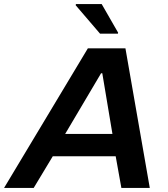

<svg xmlns="http://www.w3.org/2000/svg" viewBox="-54 -926 829 946"><path d="M-34 0 379 -688H564L684 0H544L516 -156H206L112 0ZM267 -266H500L450 -565H444ZM439 -760 319 -900 320 -906H447L528 -765L527 -760Z"/></svg>

Font: Saira SemiExpanded SemiBold
Style: Italic
Weight: 600
Width: 6
Italic angle: -12°
Designer: Hector Gatti with collaboration of the Omnibus-Type team
Foundry: Omnibus-Type
Version: Version 1.101